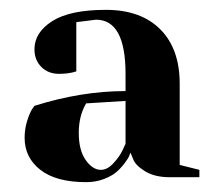

<svg xmlns="http://www.w3.org/2000/svg" viewBox="-20 -730 455 390"><path d="M155 -520Q140 -495 140 -460Q140 -425 154 -405Q168 -385 185 -385Q198 -385 210.5 -398.5Q223 -412 229 -425L235 -438V-525ZM195 -710Q266 -710 305.5 -670.5Q345 -631 345 -560V-395L385 -385V-370H325Q294 -370 274 -382.5Q254 -395 250 -408L245 -420Q244 -418 242.5 -413.5Q241 -409 233.5 -399Q226 -389 217 -381Q208 -373 191.5 -366.5Q175 -360 155 -360Q94 -360 62 -385Q30 -410 30 -450Q30 -468 35 -484Q40 -500 45 -508L50 -515Q145 -545 235 -545V-580Q235 -690 175 -690L135 -685V-585Q120 -580 100 -580Q78 -580 64 -594Q50 -608 50 -630Q50 -664 86 -687Q122 -710 195 -710Z"/></svg>

Font: Yeseva One
Style: Regular
Weight: 400
Designer: Jovanny Lemonad
Foundry: Jovanny Lemonad
Version: Version 2.000